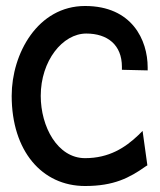

<svg xmlns="http://www.w3.org/2000/svg" viewBox="-20 -610 535 641"><path d="M19 -290C19 -106 120 11 264 11C360 11 412 -16 467 -55L472 -58L456 -173L442 -159C398 -117 344 -82 264 -82C172 -82 116 -187 116 -290C116 -407 189 -498 268 -498C339 -498 387 -460 387 -387V-377L473 -375V-385C473 -476 421 -590 264 -590C106 -590 19 -431 19 -290Z"/></svg>

Font: Charger Pro
Style: ExBdNar
Weight: 400
Designer: Jasper
Foundry: Cannot Into Space Fonts
Version: Version 1.09